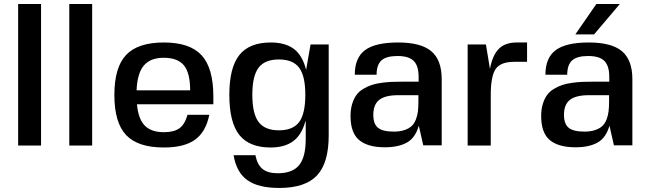

<svg xmlns="http://www.w3.org/2000/svg" viewBox="-20 -720 3208 950"><path d="M69.8 0V-700.2H183.1V0Z M322.8 0V-700.2H436V0Z M1035.6 -204.1H657.7Q664.1 -131.8 696 -98.9Q728 -65.9 791 -65.9Q841.3 -65.9 868.2 -85.7Q895 -105.5 907.7 -151.9H1015.6Q998.5 -67.4 945.1 -28.8Q891.6 9.8 791 9.8Q662.1 9.8 604 -51.8Q545.9 -113.3 545.9 -250Q545.9 -386.7 604 -448.2Q662.1 -509.8 791 -509.8Q919.4 -509.8 977.5 -446.5Q1035.6 -383.3 1035.6 -243.2ZM790 -434.1Q724.1 -434.1 691.7 -395.8Q659.2 -357.4 655.8 -272.9H920.9Q920.9 -358.9 890.1 -396.5Q859.4 -434.1 790 -434.1Z M1492.7 -119.1H1490.7Q1472.7 -52.7 1430.7 -21.5Q1388.7 9.8 1318.8 9.8Q1213.9 9.8 1164.3 -52.2Q1114.7 -114.3 1114.7 -250Q1114.7 -385.7 1164.3 -447.8Q1213.9 -509.8 1319.8 -509.8Q1392.6 -509.8 1435.1 -477.1Q1477.5 -444.3 1494.6 -374L1516.6 -500H1606.4V-49.8Q1606.4 86.4 1548.3 148.2Q1490.2 210 1361.8 210Q1257.8 210 1203.9 171.4Q1149.9 132.8 1135.7 47.9H1243.7Q1253.4 95.7 1279.5 116.5Q1305.7 137.2 1354.5 137.2Q1427.2 137.2 1460 97.2Q1492.7 57.1 1492.7 -32.2ZM1228.5 -251Q1228.5 -157.7 1259.5 -116.5Q1290.5 -75.2 1359.9 -75.2Q1429.7 -75.2 1460.2 -116.2Q1490.7 -157.2 1490.7 -251Q1490.7 -343.8 1460.2 -384.8Q1429.7 -425.8 1359.9 -425.8Q1290 -425.8 1259.3 -384.8Q1228.5 -343.8 1228.5 -251Z M2165.5 0 2164.1 -1H2074.2L2052.2 -98.1Q2034.7 -37.1 1992.7 -14.2Q1950.7 8.8 1884.3 8.8Q1799.8 8.8 1757.1 -26.9Q1714.4 -62.5 1714.4 -146Q1714.4 -179.2 1722.4 -205.6Q1730.5 -231.9 1743.4 -249.8Q1756.3 -267.6 1777.1 -280Q1797.9 -292.5 1817.9 -299.3Q1837.9 -306.2 1866.7 -310.1Q1895.5 -314 1917.7 -314.9Q1939.9 -315.9 1971.2 -315.9H2051.3V-339.8Q2051.3 -394.5 2026.9 -418.7Q2002.4 -442.9 1947.3 -442.9Q1891.6 -442.9 1867.4 -421.1Q1843.3 -399.4 1843.3 -350.1H1735.4Q1735.4 -434.1 1786.1 -471.9Q1836.9 -509.8 1950.2 -509.8Q2062.5 -509.8 2114 -466.6Q2165.5 -423.3 2165.5 -328.1ZM2050.3 -249H1950.2Q1885.7 -249 1856.4 -225.8Q1827.1 -202.6 1827.1 -151.9Q1827.1 -106.4 1850.6 -87.6Q1874 -68.8 1928.2 -68.8Q1959 -68.8 1981.2 -76.4Q2003.4 -84 2016.6 -96.2Q2029.8 -108.4 2037.6 -128.4Q2045.4 -148.4 2047.9 -169.4Q2050.3 -190.4 2050.3 -219.2Z M2524.9 -414.1H2523.9Q2457 -414.1 2432.6 -378.7Q2408.2 -343.3 2408.2 -250V0H2293.9V-500H2384.3L2404.3 -378.9Q2416.5 -446.3 2447.8 -478Q2479 -509.8 2536.1 -509.8H2587.9V-414.1Z M3108.9 0 3107.4 -1H3017.6L2995.6 -98.1Q2978 -37.1 2936 -14.2Q2894 8.8 2827.6 8.8Q2743.2 8.8 2700.4 -26.9Q2657.7 -62.5 2657.7 -146Q2657.7 -179.2 2665.8 -205.6Q2673.8 -231.9 2686.8 -249.8Q2699.7 -267.6 2720.5 -280Q2741.2 -292.5 2761.2 -299.3Q2781.2 -306.2 2810.1 -310.1Q2838.9 -314 2861.1 -314.9Q2883.3 -315.9 2914.6 -315.9H2994.6V-339.8Q2994.6 -394.5 2970.2 -418.7Q2945.8 -442.9 2890.6 -442.9Q2835 -442.9 2810.8 -421.1Q2786.6 -399.4 2786.6 -350.1H2678.7Q2678.7 -434.1 2729.5 -471.9Q2780.3 -509.8 2893.6 -509.8Q3005.9 -509.8 3057.4 -466.6Q3108.9 -423.3 3108.9 -328.1ZM2993.7 -249H2893.6Q2829.1 -249 2799.8 -225.8Q2770.5 -202.6 2770.5 -151.9Q2770.5 -106.4 2793.9 -87.6Q2817.4 -68.8 2871.6 -68.8Q2902.3 -68.8 2924.6 -76.4Q2946.8 -84 2960 -96.2Q2973.1 -108.4 2981 -128.4Q2988.8 -148.4 2991.2 -169.4Q2993.7 -190.4 2993.7 -219.2ZM2930.7 -700.2H3046.9L2919.4 -549.8H2826.7Z"/></svg>

Font: Fivo Sans Modern Med
Style: Regular
Weight: 450
Designer: Alexander Slobzheninov
Foundry: Alexander Slobzheninov
Version: 1.0